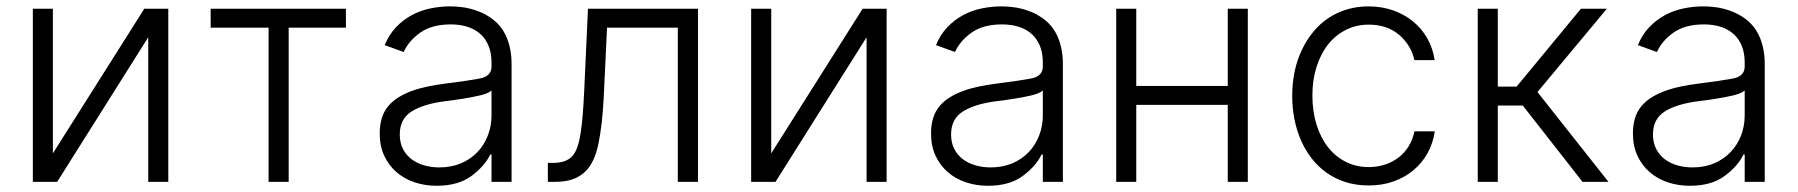

<svg xmlns="http://www.w3.org/2000/svg" viewBox="-20 -573 5665 605"><path d="M146.7 -545.5V-89.8L434.7 -545.5H510.3V0H447.1V-455.6L160.2 0H83.5V-545.5Z M1070 -545.5V-485.8H889.6V0H826.3V-485.8H643.8V-545.5Z M1203.1 -238.3Q1216.6 -254.3 1235.3 -266Q1253.9 -277.7 1277 -286.2Q1300.1 -294.7 1327.6 -300.4Q1355.1 -306.1 1386 -310Q1420.5 -314.3 1446.9 -318.2Q1473.4 -322.1 1491.8 -325.6Q1528.8 -332.7 1528.8 -363.3V-376.1Q1528.8 -404.5 1520.2 -426.7Q1511.7 -448.9 1495.4 -464.3Q1479 -479.8 1455.1 -487.9Q1431.1 -496.1 1400.2 -496.1Q1340.9 -496.1 1304.3 -470.2Q1267.8 -444.2 1252.1 -409.1L1192.1 -430.8Q1206 -464.5 1228.3 -487.7Q1250.7 -511 1278.1 -525.6Q1305.4 -540.1 1336.3 -546.5Q1367.2 -552.9 1398.4 -552.9Q1414.1 -552.9 1430.6 -551.1Q1447.1 -549.4 1463.6 -545.1Q1480.1 -540.8 1496.1 -533.9Q1512.1 -527 1526.6 -516.7Q1541.2 -506.7 1553.3 -492.9Q1565.3 -479 1573.9 -460.9Q1582.4 -442.8 1587.2 -420.3Q1592 -397.7 1592 -370.4V0H1528.8V-86.3H1524.9Q1507.8 -50.1 1465.9 -18.8Q1424 12.4 1355.8 12.4Q1318.9 12.4 1286.2 1.4Q1253.6 -9.6 1229.2 -30.7Q1204.9 -51.8 1190.7 -82.4Q1176.5 -112.9 1176.5 -152.3Q1176.5 -206.3 1203.1 -238.3ZM1239.7 -149.5Q1239.7 -122.9 1250 -103.2Q1260.3 -83.5 1277.7 -70.7Q1295.1 -57.9 1317.5 -51.7Q1339.8 -45.5 1364.3 -45.5Q1402.3 -45.5 1432.7 -58.4Q1463.1 -71.4 1484.4 -93.8Q1505.7 -116.1 1517.2 -146Q1528.8 -175.8 1528.8 -209.2V-288Q1519.9 -279.1 1494 -272.7Q1481.2 -269.5 1467 -266.9Q1452.8 -264.2 1438.4 -261.9Q1424 -259.6 1410.7 -257.8Q1397.4 -256 1386 -254.6Q1316.8 -246.1 1278.4 -222.7Q1239.7 -199.2 1239.7 -149.5Z M1723.4 -59.7Q1762.1 -59.7 1782 -79.5Q1791.5 -89.5 1798.1 -106.7Q1804.7 -123.9 1808.9 -149.7Q1813.2 -175.4 1816.1 -210.2Q1818.9 -245 1821 -290.1L1832.7 -545.5H2179.3V0H2115.8V-485.8H1892.8L1882.5 -268.8Q1880.3 -223 1876.1 -186.8Q1871.8 -150.6 1865.8 -120.4Q1859.7 -90.6 1849.1 -68Q1838.4 -45.5 1822.1 -30.4Q1805.8 -15.3 1782.8 -7.6Q1759.9 0 1729 0H1706.3V-59.7Z M2410.2 -545.5V-89.8L2698.2 -545.5H2773.8V0H2710.6V-455.6L2423.7 0H2346.9V-545.5Z M2940.3 -238.3Q2953.8 -254.3 2972.5 -266Q2991.1 -277.7 3014.2 -286.2Q3037.3 -294.7 3064.8 -300.4Q3092.3 -306.1 3123.2 -310Q3157.7 -314.3 3184.1 -318.2Q3210.6 -322.1 3229 -325.6Q3266 -332.7 3266 -363.3V-376.1Q3266 -404.5 3257.5 -426.7Q3248.9 -448.9 3232.6 -464.3Q3216.3 -479.8 3192.3 -487.9Q3168.3 -496.1 3137.4 -496.1Q3078.1 -496.1 3041.5 -470.2Q3005 -444.2 2989.3 -409.1L2929.3 -430.8Q2943.2 -464.5 2965.6 -487.7Q2987.9 -511 3015.3 -525.6Q3042.6 -540.1 3073.5 -546.5Q3104.4 -552.9 3135.7 -552.9Q3151.3 -552.9 3167.8 -551.1Q3184.3 -549.4 3200.8 -545.1Q3217.3 -540.8 3233.3 -533.9Q3249.3 -527 3263.8 -516.7Q3278.4 -506.7 3290.5 -492.9Q3302.6 -479 3311.1 -460.9Q3319.6 -442.8 3324.4 -420.3Q3329.2 -397.7 3329.2 -370.4V0H3266V-86.3H3262.1Q3245 -50.1 3203.1 -18.8Q3161.2 12.4 3093 12.4Q3056.1 12.4 3023.4 1.4Q2990.8 -9.6 2966.4 -30.7Q2942.1 -51.8 2927.9 -82.4Q2913.7 -112.9 2913.7 -152.3Q2913.7 -206.3 2940.3 -238.3ZM2976.9 -149.5Q2976.9 -122.9 2987.2 -103.2Q2997.5 -83.5 3014.9 -70.7Q3032.3 -57.9 3054.7 -51.7Q3077.1 -45.5 3101.6 -45.5Q3139.6 -45.5 3169.9 -58.4Q3200.3 -71.4 3221.6 -93.8Q3242.9 -116.1 3254.4 -146Q3266 -175.8 3266 -209.2V-288Q3257.1 -279.1 3231.2 -272.7Q3218.4 -269.5 3204.2 -266.9Q3190 -264.2 3175.6 -261.9Q3161.2 -259.6 3147.9 -257.8Q3134.6 -256 3123.2 -254.6Q3054 -246.1 3015.6 -222.7Q2976.9 -199.2 2976.9 -149.5Z M3560.4 -545.5V-302.2H3848.7V-545.5H3911.9V0H3848.7V-242.5H3560.4V0H3497.2V-545.5Z M4051.8 -270.2Q4051.8 -351.9 4082.4 -416.2Q4097.7 -448.2 4118.8 -473.5Q4139.9 -498.9 4166.5 -516.5Q4193.2 -534.1 4224.8 -543.5Q4256.4 -552.9 4291.9 -552.9Q4333.1 -552.9 4368.6 -540.7Q4404.1 -528.4 4431.6 -506.2Q4459.2 -484 4477.1 -452.8Q4495 -421.5 4500.7 -383.5H4436.8Q4426.8 -430 4389.2 -462.7Q4351.2 -495.4 4293 -495.4Q4253.9 -495.4 4221.2 -479Q4188.6 -462.7 4165.1 -433.2Q4141.7 -403.8 4128.6 -362.7Q4115.4 -321.7 4115.4 -272.4Q4115.4 -222.7 4128.2 -181.1Q4141 -139.6 4164.2 -109.7Q4187.5 -79.9 4220.3 -63.2Q4253.2 -46.5 4293 -46.5Q4320 -46.5 4343.6 -54.2Q4367.2 -61.8 4386.2 -76.2Q4405.2 -90.6 4418.3 -111.5Q4431.5 -132.5 4437.1 -159.1H4501.1Q4495.7 -122.2 4478.5 -90.9Q4461.3 -59.7 4434.1 -36.9Q4407 -14.2 4371.3 -1.4Q4335.6 11.4 4293 11.4Q4253.6 11.4 4220.3 0.9Q4187.1 -9.6 4160.3 -28.6Q4133.5 -47.6 4113.3 -73.7Q4093 -99.8 4079.4 -131Q4065.7 -162.3 4058.8 -197.6Q4051.8 -233 4051.8 -270.2Z M4699.6 -545.5V-300.1H4758.9L4961.6 -545.5H5043.3L4824.6 -283L5048.3 0H4966.6L4778.4 -240.4H4699.6V0H4636.4V-545.5Z M5152 -238.3Q5165.5 -254.3 5184.1 -266Q5202.8 -277.7 5225.9 -286.2Q5248.9 -294.7 5276.5 -300.4Q5304 -306.1 5334.9 -310Q5369.3 -314.3 5395.8 -318.2Q5422.2 -322.1 5440.7 -325.6Q5477.6 -332.7 5477.6 -363.3V-376.1Q5477.6 -404.5 5469.1 -426.7Q5460.6 -448.9 5444.2 -464.3Q5427.9 -479.8 5403.9 -487.9Q5380 -496.1 5349.1 -496.1Q5289.8 -496.1 5253.2 -470.2Q5216.6 -444.2 5201 -409.1L5141 -430.8Q5154.8 -464.5 5177.2 -487.7Q5199.6 -511 5226.9 -525.6Q5254.3 -540.1 5285.2 -546.5Q5316.1 -552.9 5347.3 -552.9Q5362.9 -552.9 5379.4 -551.1Q5396 -549.4 5412.5 -545.1Q5429 -540.8 5445 -533.9Q5460.9 -527 5475.5 -516.7Q5490.1 -506.7 5502.1 -492.9Q5514.2 -479 5522.7 -460.9Q5531.2 -442.8 5536 -420.3Q5540.8 -397.7 5540.8 -370.4V0H5477.6V-86.3H5473.7Q5456.7 -50.1 5414.8 -18.8Q5372.9 12.4 5304.7 12.4Q5267.8 12.4 5235.1 1.4Q5202.4 -9.6 5178.1 -30.7Q5153.8 -51.8 5139.6 -82.4Q5125.4 -112.9 5125.4 -152.3Q5125.4 -206.3 5152 -238.3ZM5188.6 -149.5Q5188.6 -122.9 5198.9 -103.2Q5209.2 -83.5 5226.6 -70.7Q5244 -57.9 5266.3 -51.7Q5288.7 -45.5 5313.2 -45.5Q5351.2 -45.5 5381.6 -58.4Q5411.9 -71.4 5433.2 -93.8Q5454.5 -116.1 5466.1 -146Q5477.6 -175.8 5477.6 -209.2V-288Q5468.8 -279.1 5442.8 -272.7Q5430 -269.5 5415.8 -266.9Q5401.6 -264.2 5387.3 -261.9Q5372.9 -259.6 5359.6 -257.8Q5346.2 -256 5334.9 -254.6Q5265.6 -246.1 5227.3 -222.7Q5188.6 -199.2 5188.6 -149.5Z"/></svg>

Font: Inter P Light
Style: Regular
Weight: 300
Designer: Rasmus Andersson
Foundry: rsms
Version: Version 3.018;git-588b23468